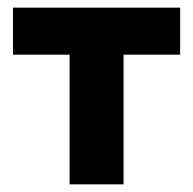

<svg xmlns="http://www.w3.org/2000/svg" viewBox="-20 -482 505 502"><path d="M162 -339H14V-462H451V-339H303V0H162Z"/></svg>

Font: Tilda Sans Extra Bold
Style: Regular
Weight: 800
Designer: ParaType Ltd
Foundry: ParaType Ltd
Version: Version 1.009